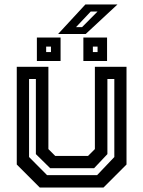

<svg xmlns="http://www.w3.org/2000/svg" viewBox="-20 -839 641 859"><path d="M158 0 55 -103V-540H196.5V-172L227 -141.5H374L404.5 -172V-540H546V-103L443 0ZM190.5 -55.5H414.5L491.5 -136.5V-485.5H460.5V-149.5L401 -86.5H204.5L140.5 -149.5V-485.5H110V-136.5ZM353 -566V-671H459V-566ZM145 -566V-671H251V-566ZM186.5 -606H208V-630.5H186.5ZM395.5 -606H416.5V-630.5H395.5ZM240 -687 362 -819H505.5L363.5 -687ZM320 -717.5H347L416.5 -787.5H386Z"/></svg>

Font: Tourney SemiBold
Style: Regular
Weight: 600
Version: Version 1.015